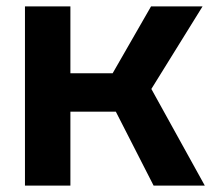

<svg xmlns="http://www.w3.org/2000/svg" viewBox="-20 -580 666 600"><path d="M58 0V-560H200V-351H332L452 -560H613L453 -302L620 0H460L342 -231H200V0Z"/></svg>

Font: Tektur SemiBold
Style: Regular
Weight: 600
Designer: Adam Jagosz
Foundry: Adam Jagosz
Version: Version 1.005;gftools[0.9.30]